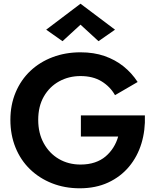

<svg xmlns="http://www.w3.org/2000/svg" viewBox="-20 -996 842 1035"><path d="M416 -260H617Q608 -228 591 -201Q574 -174 549.5 -153Q525 -132 491 -120.5Q457 -109 414 -109Q349 -109 297.5 -139Q246 -169 216 -223.5Q186 -278 186 -350Q186 -423 216.5 -476Q247 -529 299 -557.5Q351 -586 414 -586Q481 -586 527.5 -557.5Q574 -529 600 -483L722 -554Q690 -603 645.5 -638.5Q601 -674 543.5 -694Q486 -714 414 -714Q333 -714 264 -688Q195 -662 144 -614Q93 -566 64.5 -498.5Q36 -431 36 -350Q36 -269 63.5 -201Q91 -133 141.5 -84Q192 -35 260.5 -8Q329 19 410 19Q496 19 563 -12Q630 -43 675.5 -97.5Q721 -152 742.5 -223Q764 -294 761 -374H416ZM414 -863 511 -774 600 -836 414 -976 229 -836 317 -774Z"/></svg>

Font: Jost SemiBold
Style: Regular
Weight: 600
Version: Version 3.710